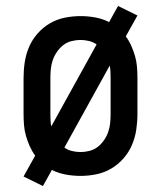

<svg xmlns="http://www.w3.org/2000/svg" viewBox="-20 -582 540 644"><path d="M124 42 59 10 98 -60Q87 -75 79.5 -92Q72 -109 67 -126.5Q62 -144 60.5 -162.5Q59 -181 59 -200V-320Q59 -347 63 -373.5Q67 -400 77.5 -424.5Q88 -449 106 -469.5Q124 -490 147 -503.5Q170 -517 196.5 -522.5Q223 -528 250 -528Q275 -528 299.5 -523.5Q324 -519 346 -508L376 -562L441 -530L402 -460Q413 -445 420.5 -428Q428 -411 433 -393.5Q438 -376 439.5 -357.5Q441 -339 441 -320V-200Q441 -173 437 -146.5Q433 -120 422.5 -95.5Q412 -71 394 -50.5Q376 -30 353 -16.5Q330 -3 303.5 2.5Q277 8 250 8Q225 8 200.5 3.5Q176 -1 154 -12ZM152 -158 304 -433Q293 -441 278.5 -444.5Q264 -448 250 -448Q235 -448 219.5 -444Q204 -440 192 -430.5Q180 -421 171 -408Q162 -395 157 -380.5Q152 -366 150.5 -350.5Q149 -335 149 -320V-200Q149 -189 149.5 -178.5Q150 -168 152 -158ZM250 -72Q265 -72 280.5 -76Q296 -80 308 -89.5Q320 -99 329 -112Q338 -125 343 -139.5Q348 -154 349.5 -169.5Q351 -185 351 -200V-320Q351 -331 350.5 -341.5Q350 -352 348 -362L196 -87Q207 -79 221.5 -75.5Q236 -72 250 -72Z"/></svg>

Font: Iosevka Curly Slab Medium
Style: Regular
Weight: 500
Monospace: yes
Designer: Belleve Invis
Foundry: Belleve Invis
Version: Version 22.1.2; ttfautohint (v1.8.4)